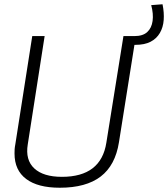

<svg xmlns="http://www.w3.org/2000/svg" viewBox="-20 -869 787 899"><path d="M260 10Q157 10 102.5 -31Q48 -72 48 -150Q48 -161 48.5 -170Q49 -179 52 -195L131 -700H189L110 -193Q98 -120 140.5 -80.5Q183 -41 270 -41Q453 -41 478 -201L558 -700H616L537 -203Q520 -95 451.5 -42.5Q383 10 260 10ZM591 -659 586 -700H609Q649 -700 669.5 -719Q690 -738 694.5 -771Q699 -804 688 -845L741 -849Q749 -810 746.5 -775.5Q744 -741 728.5 -714.5Q713 -688 685 -673.5Q657 -659 614 -659Z"/></svg>

Font: Georama Light
Style: Italic
Weight: 300
Italic angle: -9°
Designer: Jean-Baptiste Levee
Foundry: Production Type
Version: Version 1.001